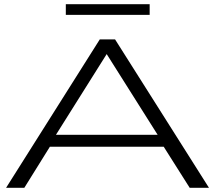

<svg xmlns="http://www.w3.org/2000/svg" viewBox="-20 -896 1026 916"><path d="M9 0 456 -708H529L977 0H885L761 -196H218L96 0ZM247 -253H732L489 -638ZM294 -825V-876H694V-825Z"/></svg>

Font: Georama ExtraExtended Light
Style: Regular
Weight: 300
Width: 8
Designer: Jean-Baptiste Levee
Foundry: Production Type
Version: Version 1.000